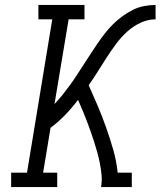

<svg xmlns="http://www.w3.org/2000/svg" viewBox="-20 -755 648 775"><path d="M25 0V-58H89L191 -677H135V-735H321V-677H257L200 -335Q218 -354 233.5 -373.5Q249 -393 263.5 -413Q278 -433 291.5 -454Q305 -475 318.5 -495.5Q332 -516 345.5 -537Q359 -558 373 -578.5Q387 -599 402.5 -619Q418 -639 435.5 -656.5Q453 -674 473.5 -689Q494 -704 516 -715Q538 -726 561.5 -730.5Q585 -735 608 -735V-677Q577 -677 547 -663Q517 -649 492.5 -626.5Q468 -604 448 -577Q428 -550 410 -522Q392 -494 374.5 -466Q357 -438 338 -411Q357 -369 375 -326.5Q393 -284 408.5 -240Q424 -196 437 -151Q450 -106 455 -58H512V0H388Q392 -24 390 -47.5Q388 -71 383.5 -94Q379 -117 373 -139Q367 -161 360 -182.5Q353 -204 345.5 -225.5Q338 -247 330 -268Q322 -289 313 -310Q304 -331 295 -352Q271 -320 243.5 -291.5Q216 -263 184 -239L154 -58H211V0Z"/></svg>

Font: Iosevka Curly Slab LtExObl
Style: Regular
Weight: 300
Width: 7
Italic angle: -9°
Monospace: yes
Designer: Belleve Invis
Foundry: Belleve Invis
Version: Version 11.1.0; ttfautohint (v1.8.3)